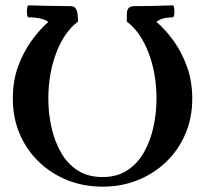

<svg xmlns="http://www.w3.org/2000/svg" viewBox="-20 -686 768 719"><path d="M364 13Q293 13 232 -11.5Q171 -36 125 -80.5Q79 -125 53.5 -185Q28 -245 28 -316Q28 -383 47.5 -436.5Q67 -490 97 -532Q127 -574 161 -604Q138 -621 87 -621Q83 -621 81.5 -632Q80 -643 81.5 -654.5Q83 -666 87 -666Q124 -665 166 -664Q208 -663 245 -663Q269 -663 271 -628L272 -605Q221 -567 191 -489Q161 -411 161 -316Q161 -262 172.5 -210Q184 -158 208 -115.5Q232 -73 270.5 -48Q309 -23 364 -23Q418 -23 456.5 -48Q495 -73 519 -115.5Q543 -158 554.5 -210Q566 -262 566 -316Q566 -411 536 -489Q506 -567 455 -605V-634Q455 -663 482 -663Q554 -663 626 -666Q631 -666 632.5 -654.5Q634 -643 632.5 -632Q631 -621 626 -621Q586 -621 566 -604Q600 -575 630.5 -532.5Q661 -490 680.5 -435.5Q700 -381 700 -316Q700 -245 674.5 -185Q649 -125 603 -80.5Q557 -36 496 -11.5Q435 13 364 13Z"/></svg>

Font: Junicode
Style: Bold
Weight: 700
Designer: Peter S. Baker
Version: Version 2.100; ttfautohint (v1.8.4)